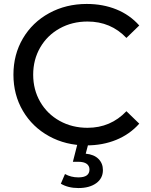

<svg xmlns="http://www.w3.org/2000/svg" viewBox="-20 -728 763 972"><path d="M48 -350Q48 -452 96 -533.5Q144 -615 229 -661.5Q314 -708 419 -708Q501 -708 569 -680.5Q637 -653 685 -599L620 -536Q541 -619 423 -619Q345 -619 282 -584Q219 -549 183.5 -487.5Q148 -426 148 -350Q148 -274 183.5 -212.5Q219 -151 282 -116Q345 -81 423 -81Q540 -81 620 -165L685 -102Q637 -48 568.5 -20Q500 8 418 8Q313 8 228.5 -38.5Q144 -85 96 -166.5Q48 -248 48 -350ZM288 202 309 153Q339 170 377 170Q433 170 433 130Q433 112 419 101.5Q405 91 376 91H349L374 -7H429L414 50Q456 54 478.5 76.5Q501 99 501 133Q501 175 467 199.5Q433 224 377 224Q325 224 288 202Z"/></svg>

Font: Montserrat Alternates Medium
Style: Regular
Weight: 500
Designer: Julieta Ulanovsky
Foundry: Julieta Ulanovsky
Version: Version 7.200